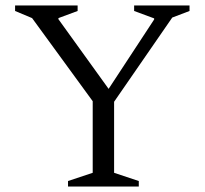

<svg xmlns="http://www.w3.org/2000/svg" viewBox="-20 -680 746 700"><path d="M228 0V-20L318 -50V-311L97 -614L35 -640V-660H263V-640L193 -614V-610L376 -356L542 -609V-613L469 -640V-660H671V-640L608 -616L396 -309V-50L486 -20V0Z"/></svg>

Font: Spectral Light
Style: Regular
Weight: 300
Designer: Jean-Baptiste Levee
Foundry: Production Type
Version: Version 2.001